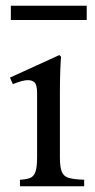

<svg xmlns="http://www.w3.org/2000/svg" viewBox="-20 -653 333 673"><path d="M190 -101Q190 -66 197 -50Q204 -34 222.5 -29Q241 -24 275 -23V0H50V-23Q72 -24 85 -29Q98 -34 104 -50Q110 -66 110 -101V-327Q110 -355 101.5 -363.5Q93 -372 79 -372Q66 -372 51.5 -367.5Q37 -363 25 -358L15 -381L188 -460L194 -454Q193 -446 191.5 -411Q190 -376 190 -328ZM18 -633H284V-583H18Z"/></svg>

Font: Bona Nova
Style: Regular
Weight: 400
Designer: Mateusz Machalski
Foundry: Capitalics
Version: Version 4.001; ttfautohint (v1.8.3)